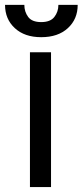

<svg xmlns="http://www.w3.org/2000/svg" viewBox="-36 -757 334 777"><path d="M170.5 -545.5V0H85.2V-545.5ZM200.3 -737.2H278.4Q278.4 -679.7 238.6 -643.1Q198.9 -606.5 130.7 -606.5Q63.6 -606.5 24 -643.1Q-15.6 -679.7 -15.6 -737.2H62.5Q62.5 -709.5 77.9 -688.6Q93.4 -667.6 130.7 -667.6Q168 -667.6 184.1 -688.6Q200.3 -709.5 200.3 -737.2Z"/></svg>

Font: Interface
Style: Regular
Weight: 400
Designer: Rasmus Andersson
Foundry: rsms
Version: Version 1.8